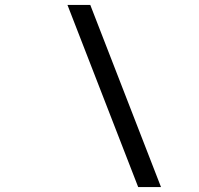

<svg xmlns="http://www.w3.org/2000/svg" viewBox="-20 -677 802 774"><path d="M537 77H629L344 -657H252Z"/></svg>

Font: Charger Monospace
Style: Regular
Weight: 400
Designer: Jasper
Foundry: Cannot Into Space Fonts
Version: Version 0.980